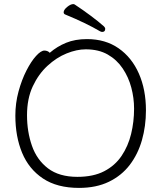

<svg xmlns="http://www.w3.org/2000/svg" viewBox="-20 -902 785 938"><path d="M494 -761Q494 -746 479 -746Q475 -746 469 -749Q435 -769 392.5 -789.5Q350 -810 299 -831Q291 -834 291 -842Q291 -854 308 -868Q325 -882 338 -882Q341 -882 345 -880Q383 -855 422 -826Q461 -797 488 -773Q494 -767 494 -761ZM223 -644Q259 -675 303 -693Q347 -711 405 -711Q495 -711 559.5 -666Q624 -621 658.5 -542.5Q693 -464 693 -363Q693 -286 673.5 -217.5Q654 -149 614 -96.5Q574 -44 512 -14Q450 16 366 16Q259 16 190 -30Q121 -76 88 -155.5Q55 -235 55 -337Q55 -398 70.5 -455Q86 -512 109 -557Q132 -602 156 -628.5Q180 -655 197 -655Q205 -655 212 -652Q219 -649 223 -644ZM358 -38Q436 -38 489 -65.5Q542 -93 574 -140.5Q606 -188 620.5 -247.5Q635 -307 635 -371Q635 -423 621.5 -474Q608 -525 579.5 -567.5Q551 -610 506.5 -635.5Q462 -661 399 -661Q355 -661 305.5 -641Q256 -621 212 -580.5Q168 -540 140 -480Q112 -420 112 -339Q112 -259 136 -190Q160 -121 214.5 -79.5Q269 -38 358 -38Z"/></svg>

Font: Moon Stars Kai T Light
Style: Regular
Weight: 300
Designer: GuiWonder
Version: Version 1.101